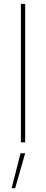

<svg xmlns="http://www.w3.org/2000/svg" viewBox="-20 -748 242 1009"><path d="M112.3 -727.5V0H89.8V-727.5ZM41 241.2 87.9 57.6H112.3L59.6 241.2Z"/></svg>

Font: Inter 18pt Thin
Style: Regular
Weight: 250
Designer: Rasmus Andersson
Foundry: rsms
Version: Version 4.001;git-66647c0bb